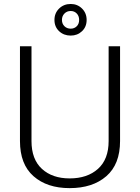

<svg xmlns="http://www.w3.org/2000/svg" viewBox="-20 -946 711 976"><path d="M590.3 -710.9V-229Q590.3 -110.8 520.5 -50.3Q450.7 10.3 334 10.3Q219.2 10.3 150.4 -50.3Q81.5 -110.8 81.5 -229V-710.9H140.1V-229Q140.1 -136.2 193.1 -87.6Q246.1 -39.1 334 -39.1Q423.8 -39.1 478 -87.6Q532.2 -136.2 532.2 -229V-710.9ZM256.8 -844.7Q256.8 -879.4 280.5 -902.6Q304.2 -925.8 339.4 -925.8Q373.5 -925.8 397 -902.6Q420.4 -879.4 420.4 -844.7Q420.4 -809.6 397 -787.4Q373.5 -765.1 339.4 -765.1Q304.2 -765.1 280.5 -787.4Q256.8 -809.6 256.8 -844.7ZM294.9 -844.7Q294.9 -825.2 307.6 -812.7Q320.3 -800.3 339.4 -800.3Q357.9 -800.3 370.1 -812.5Q382.3 -824.7 382.3 -844.7Q382.3 -864.7 370.1 -877.4Q357.9 -890.1 339.4 -890.1Q320.3 -890.1 307.6 -877.2Q294.9 -864.3 294.9 -844.7Z"/></svg>

Font: Roboto Web
Style: Light
Weight: 300
Designer: Google
Version: Version 1.200310; 2013